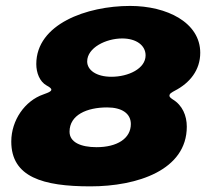

<svg xmlns="http://www.w3.org/2000/svg" viewBox="-20 -632 712 664"><path d="M292.5 12.5C454.5 12.5 626 -43.5 626 -194C626 -232 611 -268 577 -288.5C569 -294 566 -297 566 -301C566 -308.5 574 -312.5 584 -318C636.5 -345 672.5 -389.5 672.5 -449.5C672.5 -554 557.5 -611.5 430 -611.5C279.5 -611.5 105.5 -548.5 105.5 -410.5C105.5 -380.5 117 -350 141 -336.5C151 -331 157.5 -326.5 157.5 -322C157.5 -316.5 149.5 -312.5 130 -305.5C66 -283.5 19 -216 19 -142.5C19 -19.5 128.5 12.5 292.5 12.5ZM365.5 -366.5C312.5 -366.5 281.5 -390 281.5 -419.5C281.5 -467 346.5 -499 402.5 -499C451.5 -499 483.5 -475 483.5 -440.5C483.5 -395 424.5 -366.5 365.5 -366.5ZM314 -123C259.5 -123 220.5 -140 220.5 -176.5C220.5 -234.5 280.5 -260.5 350.5 -260.5C401.5 -260.5 432.5 -239.5 432.5 -203C432.5 -153 385 -123 314 -123Z"/></svg>

Font: Gluten
Style: Bold Italic
Weight: 700
Italic angle: -13°
Designer: Tyler Finck
Foundry: Etcetera Type Company
Version: Version 0.920